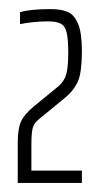

<svg xmlns="http://www.w3.org/2000/svg" viewBox="-20 -822 219 422"><path d="M53 -587 108 -632Q121 -643 125.5 -658.5Q130 -674 130 -705Q130 -736 126.5 -750.5Q123 -765 113.5 -770Q104 -775 86 -775Q54 -775 24 -769V-795Q45 -802 91 -802Q114 -802 128.5 -796Q143 -790 151.5 -770Q160 -750 160 -710Q160 -665 152 -645Q144 -625 124 -608L68 -562Q56 -553 52.5 -542.5Q49 -532 49 -505V-447H160V-420H19V-508Q19 -539 26 -554.5Q33 -570 53 -587Z"/></svg>

Font: Saira Ultra Condensed Thin
Style: Regular
Weight: 100
Width: 1
Designer: Hector Gatti with collaboration of the Omnibus-Type team
Foundry: Omnibus-Type
Version: Version 1.001; ttfautohint (v1.8)